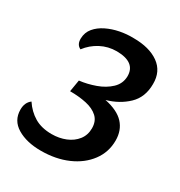

<svg xmlns="http://www.w3.org/2000/svg" viewBox="-165 -796 875 931"><g transform="rotate(30 272.0 -330.0)"><path d="M197 19Q117 19 64.5 -12.5Q12 -44 12 -105Q12 -145 39 -165Q66 -124 105.5 -100.5Q145 -77 202 -77Q244 -77 279.5 -91.5Q315 -106 336.5 -133.5Q358 -161 358 -199Q358 -239 333.5 -261.5Q309 -284 268 -293Q227 -302 176 -302L187 -368Q231 -373 275.5 -389Q320 -405 350 -433.5Q380 -462 381 -503Q382 -582 276 -583Q228 -583 187 -561.5Q146 -540 118 -503Q92 -515 93 -550Q94 -584 114.5 -608.5Q135 -633 167.5 -649Q200 -665 238 -672.5Q276 -680 314 -679Q403 -679 455.5 -641.5Q508 -604 507 -533Q507 -459 460.5 -414.5Q414 -370 346 -351Q419 -336 453 -299Q487 -262 487 -205Q487 -140 449 -89Q411 -38 345.5 -9.5Q280 19 197 19Z"/></g></svg>

Font: Sansita Swashed Medium
Style: Regular
Weight: 500
Designer: Pablo Cosgaya
Foundry: Omnibus-Type
Version: Version 1.003; ttfautohint (v1.8.3)